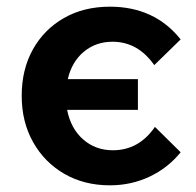

<svg xmlns="http://www.w3.org/2000/svg" viewBox="-20 -539 587 575"><path d="M309 16Q232 16 172.5 -18.5Q113 -53 79 -113.5Q45 -174 45 -252Q45 -331 78.5 -391Q112 -451 171.5 -485Q231 -519 309 -519Q443 -519 521 -421L442 -344Q393 -414 317 -414Q267 -414 231 -384Q195 -354 183 -302H393V-210H181Q192 -154 229 -121.5Q266 -89 318 -89Q396 -89 444 -159L521 -83Q483 -36 428 -10Q373 16 309 16Z"/></svg>

Font: Wix Madefor Text
Style: Bold
Weight: 700
Designer: Dalton Maag Ltd
Foundry: Dalton Maag Ltd
Version: Version 3.100